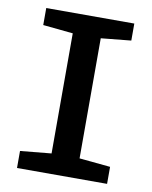

<svg xmlns="http://www.w3.org/2000/svg" viewBox="-74 -681 586 738"><g transform="rotate(10 219.0 -312.5)"><path d="M43 -66.4 164.1 -78.1V-546.9L46.9 -558.6V-625H390.6V-558.6L273.4 -546.9V-78.1L394.5 -66.4V0H43Z"/></g></svg>

Font: Sudo
Style: Bold
Weight: 700
Monospace: yes
Designer: Jens Kutilek
Foundry: Jens Kutilek
Version: Version 0.040